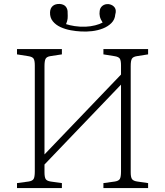

<svg xmlns="http://www.w3.org/2000/svg" viewBox="-20 -951 835 971"><path d="M66 0V-25L125 -33Q144 -36 150 -46Q156 -56 156 -84V-620Q156 -646 149.5 -655Q143 -664 123 -667L66 -676V-703H293V-676L234 -667Q216 -664 210.5 -653.5Q205 -643 205 -616V-170L592 -574V-620Q592 -646 585.5 -655Q579 -664 559 -667L503 -676V-703H729V-676L672 -667Q653 -664 647 -654Q641 -644 641 -616V-80Q641 -55 647.5 -45.5Q654 -36 674 -33L729 -25V0H503V-25L561 -33Q580 -36 586 -46Q592 -56 592 -84V-523L205 -119V-80Q205 -55 211 -45.5Q217 -36 236 -33L293 -25V0ZM388 -792Q365 -793 337.5 -798Q310 -803 286 -814Q262 -825 247 -843.5Q232 -862 233 -889Q234 -910 247 -921Q260 -932 283 -931Q304 -929 313.5 -916.5Q323 -904 322 -886Q323 -870 322 -857.5Q321 -845 314 -829Q332 -823 357.5 -819Q383 -815 413 -816Q438 -817 461.5 -823Q485 -829 499 -837Q488 -854 485 -867.5Q482 -881 484 -894Q485 -911 498 -921.5Q511 -932 531 -930Q542 -928 549.5 -923Q557 -918 561 -911.5Q565 -905 565.5 -896.5Q566 -888 563 -878Q561 -852 543.5 -834.5Q526 -817 500.5 -807Q475 -797 445.5 -793.5Q416 -790 388 -792Z"/></svg>

Font: Literata 18pt ExtraLight
Style: Regular
Weight: 250
Designer: Latin by Veronika Burian and Jose Scaglione. Greek by Irene Vlachou. Cyrillic by Vera Evstafieva.
Foundry: TypeTogether
Version: Version 3.103;gftools[0.9.29]